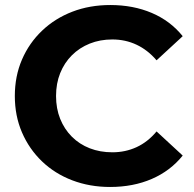

<svg xmlns="http://www.w3.org/2000/svg" viewBox="-20 -732 773 764"><path d="M418 12Q337 12 267.5 -14.5Q198 -41 147 -90Q96 -139 67.5 -205Q39 -271 39 -350Q39 -429 67.5 -495Q96 -561 147.5 -610Q199 -659 268 -685.5Q337 -712 419 -712Q510 -712 584 -680.5Q658 -649 707 -588L603 -492Q568 -533 523.5 -554Q479 -575 427 -575Q378 -575 337 -558.5Q296 -542 266 -512Q236 -482 219.5 -441Q203 -400 203 -350Q203 -300 219.5 -259Q236 -218 266 -188Q296 -158 337 -142Q378 -126 427 -126Q479 -126 523.5 -146.5Q568 -167 603 -209L707 -113Q658 -52 584 -20Q510 12 418 12Z"/></svg>

Font: Montserrat Z
Style: Bold
Weight: 700
Designer: Julieta Ulanovsky
Foundry: Julieta Ulanovsky
Version: Version 8.000